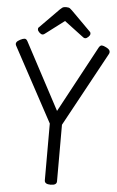

<svg xmlns="http://www.w3.org/2000/svg" viewBox="-76 -1318 843 1382"><g transform="rotate(5 345.0 -627.5)"><path d="M344 14Q300 14 300 -14V-424L10 -961Q3 -974 9 -985Q15 -996 35 -1006Q54 -1016 66.5 -1016.5Q79 -1017 88 -1000L344 -519L603 -1000Q613 -1017 625 -1016.5Q637 -1016 656 -1006Q676 -996 681.5 -985Q687 -974 681 -961L388 -423V-14Q388 14 344 14ZM191 -1058Q181 -1058 168.5 -1070Q156 -1082 156 -1092Q156 -1095 156 -1099Q156 -1103 162 -1108L301 -1249Q308 -1256 317 -1262.5Q326 -1269 345 -1269Q364 -1269 372.5 -1262.5Q381 -1256 388 -1249L529 -1108Q534 -1103 534.5 -1099Q535 -1095 535 -1092Q535 -1082 522.5 -1070Q510 -1058 500 -1058Q493 -1058 488 -1061.5Q483 -1065 475 -1071L345 -1169L216 -1071Q209 -1065 203 -1061.5Q197 -1058 191 -1058Z"/></g></svg>

Font: Playwrite PE
Style: Regular
Weight: 400
Designer: Veronika Burian, José Scaglione
Foundry: TypeTogether
Version: Version 1.002